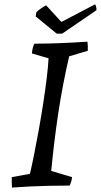

<svg xmlns="http://www.w3.org/2000/svg" viewBox="-20 -837 455 866"><path d="M34 9Q33 -3 33 -14.5Q33 -26 33 -38L115 -53Q124 -91 134.5 -143.5Q145 -196 155.5 -254.5Q166 -313 175 -371.5Q184 -430 190.5 -482.5Q197 -535 199 -574L124 -596Q125 -610 128 -621Q131 -632 135 -640Q195 -640 254.5 -642.5Q314 -645 374 -649Q376 -639 376 -629Q376 -619 376 -608L292 -583Q278 -523 265.5 -458.5Q253 -394 243 -327.5Q233 -261 225 -195Q217 -129 211 -66L305 -38Q304 -28 301.5 -19Q299 -10 294 0Q247 0 202.5 1Q158 2 116 4Q74 6 34 9ZM236 -685 141 -763 144 -782Q153 -791 167 -800.5Q181 -810 188 -813L257 -738L408 -817Q411 -817 413.5 -806.5Q416 -796 415 -791L260 -685Z"/></svg>

Font: Labrada
Style: Italic
Weight: 400
Italic angle: -7°
Designer: Mercedes Jáuregui
Foundry: Omnibus-Type Team
Version: Version 1.000